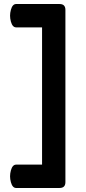

<svg xmlns="http://www.w3.org/2000/svg" viewBox="-20 -818 425 954"><path d="M60 -798H276Q305 -798 305 -769V87Q305 116 276 116H60Q42 116 34 87Q30 72 30 58Q30 44 34 29Q42 0 60 0H189V-682H60Q42 -682 34 -711Q30 -726 30 -740Q30 -754 34 -769Q42 -798 60 -798Z"/></svg>

Font: Lilita One Rus
Style: Regular
Weight: 400
Designer: Juan Montoreano
Foundry: Juan Montoreano
Version: Version 1.002